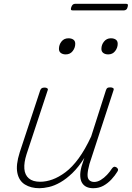

<svg xmlns="http://www.w3.org/2000/svg" viewBox="-20 -977 695 1013"><path d="M188 16Q143 16 111.5 -3.5Q80 -23 71.5 -65Q63 -107 84 -173L192 -500Q195 -508 200 -511.5Q205 -515 216 -515Q224 -515 229.5 -511Q235 -507 231 -499L120 -163Q106 -119 108.5 -86.5Q111 -54 132 -36Q153 -18 192 -18Q223 -18 256.5 -30Q290 -42 325.5 -68.5Q361 -95 395 -141.5Q429 -188 461 -257L539 -501Q542 -510 546.5 -513Q551 -516 562 -516Q571 -516 576.5 -512.5Q582 -509 579 -501L452 -112Q443 -79 442 -57.5Q441 -36 451 -26.5Q461 -17 477 -17Q494 -17 511.5 -27.5Q529 -38 544.5 -54.5Q560 -71 570 -87Q574 -93 579.5 -96Q585 -99 593 -95Q601 -90 602.5 -84Q604 -78 599 -71Q587 -51 568 -30.5Q549 -10 525.5 3Q502 16 472 16Q452 16 437.5 9.5Q423 3 414 -10.5Q405 -24 403.5 -46Q402 -68 410 -98L425 -144Q395 -96 362.5 -64.5Q330 -33 298.5 -15Q267 3 238.5 9.5Q210 16 188 16ZM327 -690Q311 -690 301 -697.5Q291 -705 291 -719Q291 -741 304.5 -758Q318 -775 341 -775Q357 -775 367 -768Q377 -761 377 -746Q377 -725 363.5 -707.5Q350 -690 327 -690ZM551 -690Q535 -690 525 -697.5Q515 -705 515 -719Q515 -741 529 -758Q543 -775 565 -775Q581 -775 591 -768Q601 -761 601 -746Q601 -725 587.5 -707.5Q574 -690 551 -690ZM365 -922Q356 -922 354.5 -926Q353 -930 356 -939Q359 -948 364 -952.5Q369 -957 377 -957H645Q653 -957 654.5 -952.5Q656 -948 653 -939Q651 -930 645.5 -926Q640 -922 632 -922Z"/></svg>

Font: Playwrite MX Thin
Style: Regular
Weight: 250
Designer: Veronika Burian, José Scaglione
Foundry: TypeTogether
Version: Version 1.002